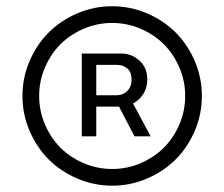

<svg xmlns="http://www.w3.org/2000/svg" viewBox="-20 -757 710 608"><path d="M445.7 -191.6Q393.1 -169 335.2 -169Q277.3 -169 224.8 -191.6Q172.2 -214.1 134.2 -252.1Q96.2 -290.1 73.7 -342.7Q51.1 -395.2 51.1 -453.1Q51.1 -511 73.7 -563.6Q96.2 -616.1 134.2 -654.1Q172.2 -692.1 224.8 -714.7Q277.3 -737.2 335.2 -737.2Q393.1 -737.2 445.7 -714.7Q498.2 -692.1 536.2 -654.1Q574.2 -616.1 596.8 -563.6Q619.3 -511 619.3 -453.1Q619.3 -395.2 596.8 -342.7Q574.2 -290.1 536.2 -252.1Q498.2 -214.1 445.7 -191.6ZM245.2 -240.2Q288 -221.9 335.2 -221.9Q382.5 -221.9 425.2 -240.2Q468 -258.5 498.9 -289.4Q529.8 -320.3 548.1 -363.1Q566.4 -405.9 566.4 -453.1Q566.4 -500.4 548.1 -543.1Q529.8 -585.9 498.9 -616.8Q468 -647.7 425.2 -666Q382.5 -684.3 335.2 -684.3Q288 -684.3 245.2 -666Q202.4 -647.7 171.5 -616.8Q140.6 -585.9 122.3 -543.1Q104 -500.4 104 -453.1Q104 -405.9 122.3 -363.1Q140.6 -320.3 171.5 -289.4Q202.4 -258.5 245.2 -240.2ZM239 -325.3V-587.4H364.7Q396.7 -587.4 421.5 -565.2Q446.4 -543 446.4 -505.3Q446.4 -479.4 433.9 -459.7Q421.5 -440 401.3 -429.3L457 -325.3H405.9L356.9 -419.4H284.8V-325.3ZM284.8 -455.3H349.8Q369 -455.3 382.8 -468.8Q396.7 -482.2 396.7 -505.3Q396.7 -528.4 383.3 -540Q370 -551.5 350.9 -551.5H284.8Z"/></svg>

Font: Inter Light BETA
Style: Regular
Weight: 300
Designer: Rasmus Andersson
Foundry: rsms
Version: Version 3.011;git-f93a4a705